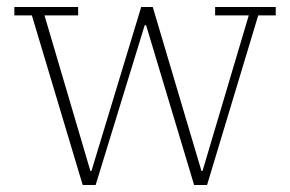

<svg xmlns="http://www.w3.org/2000/svg" viewBox="-20 -528 827 548"><path d="M71 -484H21V-508H203V-484H107L238 -40H241L383 -508H416L555 -40H558L690 -484H594V-508H767V-484H717L571 0H534L397 -456H393L253 0H216Z"/></svg>

Font: IBM Plex Serif ExtraLight
Style: Regular
Weight: 200
Designer: Mike Abbink, Paul van der Laan, Pieter van Rosmalen
Foundry: Bold Monday
Version: Version 2.5